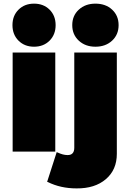

<svg xmlns="http://www.w3.org/2000/svg" viewBox="-20 -837 723 1060"><path d="M82.3 -612.5Q48.8 -646 48.8 -698.2Q48.8 -750.5 82.3 -783.7Q115.7 -816.9 168 -816.9Q220.2 -816.9 253.7 -783.7Q287.1 -750.5 287.1 -698.2Q287.1 -646 253.7 -612.5Q220.2 -579.1 168 -579.1Q115.7 -579.1 82.3 -612.5ZM49.8 0V-546.9H285.2V0ZM240.2 167 293 2.9 297.9 4.9Q328.6 19 351.1 19Q370.1 20 380.1 9.8Q390.1 -0.5 390.1 -21V-546.9H625V12.2Q625 100.6 564.2 152.3Q503.4 204.1 402.8 203.1Q314.5 203.1 244.1 168ZM506.8 -816.9Q563.5 -816.9 599.1 -783.7Q634.8 -750.5 634.8 -698.2Q634.8 -646 598.9 -612.5Q563 -579.1 506.8 -579.1Q451.2 -579.1 415 -612.5Q378.9 -646 378.9 -698.2Q378.9 -750.5 415 -783.7Q451.2 -816.9 506.8 -816.9Z"/></svg>

Font: Trueno UltraBlack
Style: Regular
Weight: 950
Designer: Julieta Ulanovsky
Foundry: Julieta Ulanovsky
Version: Version 3.001b | FøM Fix